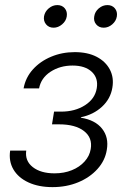

<svg xmlns="http://www.w3.org/2000/svg" viewBox="-20 -748 509 775"><path d="M191.9 7.3Q136.2 7.3 95.2 -11.5Q54.2 -30.3 34.4 -63.7Q14.6 -97.2 21 -140.1H85.9Q80.1 -98.6 112.3 -73.5Q144.5 -48.3 200.2 -48.3Q238.8 -48.3 270 -61Q301.3 -73.7 321.5 -96.2Q341.8 -118.7 346.2 -146.5Q354 -191.9 319.1 -219Q284.2 -246.1 218.3 -246.1H189.9L198.2 -297.4H226.1Q283.2 -297.4 323.5 -323.5Q363.8 -349.6 370.6 -392.1Q377.4 -432.6 350.6 -458Q323.7 -483.4 272.9 -483.4Q222.2 -483.4 183.8 -458.3Q145.5 -433.1 137.7 -391.1H75.2Q83 -434.6 112.5 -467.5Q142.1 -500.5 186.3 -519Q230.5 -537.6 281.7 -537.6Q334 -537.6 370.4 -518.6Q406.7 -499.5 423.6 -467Q440.4 -434.6 433.6 -394.5Q426.3 -349.1 391.6 -317.1Q356.9 -285.2 307.1 -274.9L306.2 -272.9Q364.3 -263.7 392.1 -228.5Q419.9 -193.4 411.1 -143.1Q404.3 -100.1 373.5 -65.9Q342.8 -31.7 295.7 -12.2Q248.5 7.3 191.9 7.3ZM398.4 -636.2Q379.4 -636.2 368.2 -649.7Q356.9 -663.1 360.4 -682.1Q363.3 -701.2 378.9 -714.4Q394.5 -727.5 413.6 -727.5Q432.6 -727.5 443.6 -714.4Q454.6 -701.2 451.7 -682.1Q448.7 -663.1 433.1 -649.7Q417.5 -636.2 398.4 -636.2ZM196.3 -636.2Q177.2 -636.2 166 -649.7Q154.8 -663.1 157.7 -682.1Q161.1 -701.2 176.8 -714.4Q192.4 -727.5 211.4 -727.5Q230.5 -727.5 241.5 -714.4Q252.4 -701.2 249.5 -682.1Q246.6 -663.1 230.7 -649.7Q214.8 -636.2 196.3 -636.2Z"/></svg>

Font: Inter 24pt Light
Style: Italic
Weight: 300
Italic angle: -9.3988°
Designer: Rasmus Andersson
Foundry: rsms
Version: Version 4.001;git-66647c0bb